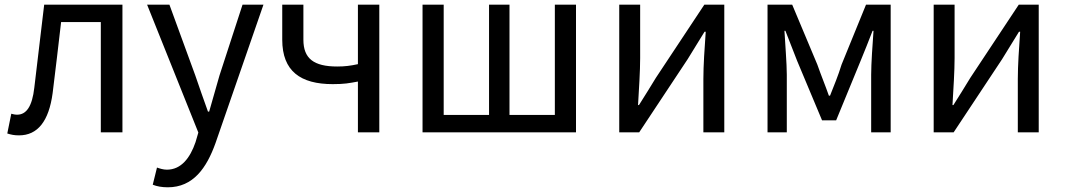

<svg xmlns="http://www.w3.org/2000/svg" viewBox="-20 -563 4532 817"><path d="M61 13C140 13 188 -47 204 -167C217 -268 228 -369 240 -469H409V0H501V-543H168C154 -426 140 -308 126 -190C117 -110 92 -75 53 -75C43 -75 36 -77 28 -79L11 5C27 10 40 13 61 13Z M694 234C802 234 859 152 897 46L1101 -543H1012L914 -242C900 -193 884 -138 870 -88H865C846 -139 828 -194 811 -242L701 -543H606L824 1L812 42C789 109 751 159 690 159C675 159 659 154 648 150L630 223C647 230 669 234 694 234Z M1503 0H1594V-543H1503V-290C1471 -283 1447 -280 1415 -280C1315 -280 1271 -314 1271 -394V-543H1181V-394C1181 -260 1259 -205 1396 -205C1446 -205 1465 -209 1503 -216Z M1778 0H2431V-543H2341V-74H2148V-543H2061V-74H1868V-543H1778Z M2615 0H2700L2906 -311C2926 -344 2957 -394 2978 -428H2983C2978 -357 2973 -285 2973 -227V0H3062V-543H2977L2771 -232C2751 -199 2720 -149 2699 -116H2695C2699 -186 2704 -259 2704 -316V-543H2615Z M3246 0H3328V-245C3328 -293 3321 -376 3318 -432H3322C3338 -390 3356 -344 3372 -304L3478 -51H3538L3642 -304C3658 -344 3677 -389 3693 -432H3697C3693 -376 3687 -293 3687 -245V0H3770V-543H3665L3561 -288C3547 -242 3529 -199 3512 -156H3507C3492 -199 3474 -242 3458 -288L3351 -543H3246Z M3953 0H4038L4244 -311C4264 -344 4295 -394 4316 -428H4321C4316 -357 4311 -285 4311 -227V0H4400V-543H4315L4109 -232C4089 -199 4058 -149 4037 -116H4033C4037 -186 4042 -259 4042 -316V-543H3953Z"/></svg>

Font: Noto Sans KR
Style: Regular
Weight: 400
Designer: Ryoko NISHIZUKA 西塚涼子 (kana, bopomofo & ideographs); Paul D. Hunt (Latin, Greek & Cyrillic); Sandoll Communications 산돌커뮤니
Foundry: Adobe
Version: Version 2.004;hotconv 1.0.118;makeotfexe 2.5.65603